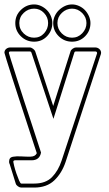

<svg xmlns="http://www.w3.org/2000/svg" viewBox="-27 -692 490 866"><path d="M107 -478Q114 -478 122 -472Q130 -466 132 -460L213 -214L291 -460Q293 -467 301 -472.5Q309 -478 316 -478H402Q413 -478 421 -471Q429 -464 429 -453Q429 -450 427 -444V-445L269 38Q252 89 218 121.5Q184 154 127 154H69Q62 154 54 148.5Q46 143 44 136L16 46V47Q14 44 14 37Q14 18 31 15Q48 12 69.5 13.5Q91 15 111.5 14.5Q132 14 139 -1Q136 -10 124 -46.5Q112 -83 96 -132.5Q80 -182 61.5 -238Q43 -294 28 -341Q13 -388 3 -420Q-7 -452 -7 -454Q-7 -465 1 -471.5Q9 -478 20 -478ZM20 -460Q13 -460 13 -453Q13 -451 23 -420Q33 -389 48 -341.5Q63 -294 81 -239Q99 -184 115.5 -134.5Q132 -85 143.5 -48.5Q155 -12 158 -4Q152 31 115 31H41Q33 31 33 38Q33 41 37 57Q41 73 47 90.5Q53 108 59 122Q65 136 69 136H127Q179 136 207.5 107Q236 78 251 32L411 -452Q411 -460 402 -460H316Q309 -460 308 -454L214 -156L115 -454Q113 -460 107 -460ZM298 -504Q263 -504 238 -528.5Q213 -553 213 -588Q213 -604 220 -619.5Q227 -635 239 -646.5Q251 -658 266 -665Q281 -672 298 -672Q314 -672 329.5 -665Q345 -658 356 -646.5Q367 -635 374 -619.5Q381 -604 381 -588Q381 -553 357 -528.5Q333 -504 298 -504ZM127 -504Q92 -504 67 -528.5Q42 -553 42 -588Q42 -623 67.5 -647.5Q93 -672 127 -672Q143 -672 158 -665Q173 -658 184.5 -646.5Q196 -635 202.5 -619.5Q209 -604 209 -588Q209 -554 185.5 -529Q162 -504 127 -504ZM298 -522Q325 -522 344 -542Q363 -562 363 -588Q363 -614 343.5 -633.5Q324 -653 298 -653Q272 -653 252 -634Q232 -615 232 -588Q232 -561 251.5 -541.5Q271 -522 298 -522ZM127 -522Q154 -522 172 -542Q190 -562 190 -588Q190 -614 171.5 -633.5Q153 -653 127 -653Q100 -653 80 -634Q60 -615 60 -588Q60 -560 80 -541Q100 -522 127 -522Z"/></svg>

Font: RonaldsonGothicLicht
Style: Regular
Weight: 400
Designer: Mr. Robertson for MacKellar, Smiths & Jordan Co. Philadelphia
Foundry: CAT-Fonts Peter Wiegel
Version: 1.000